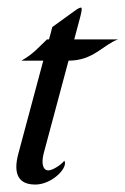

<svg xmlns="http://www.w3.org/2000/svg" viewBox="-20 -496 337 516"><path d="M198 -475.6C194.1 -475.6 189.5 -473.1 178.6 -465.3L120.5 -423.3C120.5 -423.3 113.2 -394 111.6 -390.1H106.3C85.4 -370.6 71.1 -352.1 37.7 -333H96.3L29.3 -83C25.6 -69.2 23.9 -57.5 23.9 -47.6C23.9 -11.5 46.5 0 74.5 0C112.1 0 148.1 -30.8 153.8 -51.8C156.5 -62 152.2 -64 152.2 -64C151.5 -59.6 124.7 -38.1 109.6 -38.1C98.7 -38.1 94.3 -48.9 94.3 -62.4C94.3 -69 95.4 -76.1 97.2 -83L164.2 -333C231.1 -333 256.6 -375.5 297.2 -390.1H179.5L195.3 -449.2C198.7 -461.9 201.4 -475.6 198 -475.6Z"/></svg>

Font: Pierce
Style: Oblique
Weight: 400
Italic angle: -15°
Version: Version 0.2.0